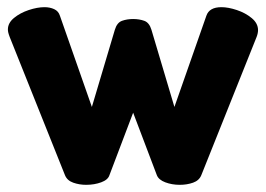

<svg xmlns="http://www.w3.org/2000/svg" viewBox="-20 -502 742 535"><path d="M220 13Q201 13 184 7Q167 1 161 -14L7 -399Q4 -407 3 -411.5Q2 -416 2 -420Q2 -438 19 -452Q36 -466 60 -474Q84 -482 104 -482Q119 -482 131 -476.5Q143 -471 147 -458L236 -204L300 -419Q306 -439 320 -444Q334 -449 351 -449Q368 -449 382 -444Q396 -439 402 -419L466 -204L555 -458Q563 -482 597 -482Q616 -482 640 -474Q664 -466 681.5 -451.5Q699 -437 699 -418Q699 -414 698 -409Q697 -404 695 -399L541 -14Q535 1 518 7Q501 13 481 13Q459 13 440.5 6Q422 -1 417 -14L351 -188L285 -14Q281 -1 262 6Q243 13 220 13Z"/></svg>

Font: Dosis ExtraLight ExtraBold
Style: Regular
Weight: 800
Version: Version 3.001; ttfautohint (v1.8.2)